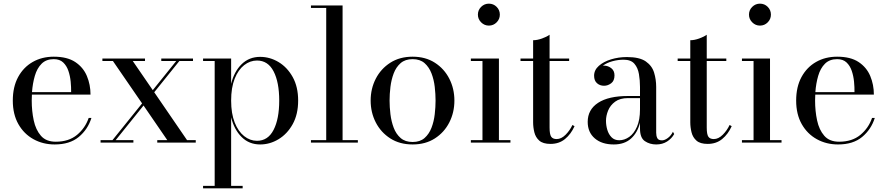

<svg xmlns="http://www.w3.org/2000/svg" viewBox="-20 -780 4849 1050"><path d="M480 -135Q460.5 -72.5 411 -31.2Q361.5 10 279 10Q215 10 163 -18.8Q111 -47.5 80.5 -101.2Q50 -155 50 -230Q50 -305 79.2 -358.8Q108.5 -412.5 159 -441.2Q209.5 -470 274 -470Q347.5 -470 391.5 -440.8Q435.5 -411.5 455.2 -364.2Q475 -317 475 -262.5H154.5Q153.5 -247 153.5 -230Q153.5 -173 164.5 -121.5Q175.5 -70 203.8 -37.5Q232 -5 285 -5Q356 -5 401 -42.2Q446 -79.5 465 -135ZM274 -456.5Q232.5 -456.5 207.5 -431.5Q182.5 -406.5 170.5 -365.2Q158.5 -324 155 -276H369Q369.5 -302.5 366.5 -333.5Q363.5 -364.5 354 -392.5Q344.5 -420.5 325.5 -438.5Q306.5 -456.5 274 -456.5Z M530 -13.5H595L757 -214.5L597.5 -446.5H540V-460H773V-446.5H706L815.5 -287L944 -446.5H862V-460H1035.5V-446.5H961L823.5 -275.5L1003 -13.5H1050.5V0H840V-13.5H895L765 -203L612.5 -13.5H709.5V0H530Z M1090.5 236.5H1154V-446.5H1090.5V-460H1244V-321.5Q1260.5 -389 1301.5 -429Q1342.5 -469 1402.5 -469Q1456 -469 1503.5 -440.5Q1551 -412 1580.8 -358.5Q1610.5 -305 1610.5 -230Q1610.5 -155 1580.8 -101.2Q1551 -47.5 1503.5 -18.8Q1456 10 1402.5 10Q1342.5 10 1301.5 -30.5Q1260.5 -71 1244 -138.5V236.5H1307V250H1090.5ZM1244 -230Q1244 -159 1263.5 -110Q1283 -61 1315.2 -35.5Q1347.5 -10 1385.5 -10Q1445.5 -10 1476.2 -69.8Q1507 -129.5 1507 -230Q1507 -330.5 1476.2 -389.8Q1445.5 -449 1385.5 -449Q1347.5 -449 1315.2 -423.8Q1283 -398.5 1263.5 -349.8Q1244 -301 1244 -230Z M1680.5 -13.5H1764V-736.5H1680.5V-750H1853.5V-13.5H1937V0H1680.5Z M2007 -230Q2007 -295 2035 -349.5Q2063 -404 2114.5 -437Q2166 -470 2236.5 -470Q2307 -470 2358.2 -437Q2409.5 -404 2437.2 -349.5Q2465 -295 2465 -230Q2465 -165 2437.2 -110.5Q2409.5 -56 2358.2 -23Q2307 10 2236.5 10Q2166 10 2114.5 -23Q2063 -56 2035 -110.5Q2007 -165 2007 -230ZM2110.5 -230Q2110.5 -195 2115.2 -155.5Q2120 -116 2133 -81.5Q2146 -47 2171 -25.2Q2196 -3.5 2236.5 -3.5Q2277 -3.5 2301.8 -25.2Q2326.5 -47 2339.8 -81.5Q2353 -116 2357.5 -155.5Q2362 -195 2362 -230Q2362 -265.5 2357.5 -304.8Q2353 -344 2339.8 -378.5Q2326.5 -413 2301.8 -434.8Q2277 -456.5 2236.5 -456.5Q2196 -456.5 2171 -434.8Q2146 -413 2133 -378.5Q2120 -344 2115.2 -304.8Q2110.5 -265.5 2110.5 -230Z M2593.5 -700Q2593.5 -725 2611.2 -742.5Q2629 -760 2653.5 -760Q2678.5 -760 2696 -742.5Q2713.5 -725 2713.5 -700Q2713.5 -675.5 2696 -657.8Q2678.5 -640 2653.5 -640Q2629 -640 2611.2 -657.8Q2593.5 -675.5 2593.5 -700ZM2555 -13.5H2618.5V-446.5H2555V-460H2708.5V-13.5H2771.5V0H2555Z M3122 -90Q3102.5 -46.5 3070 -19.8Q3037.5 7 2990.5 7Q2949.5 7 2929.2 -11Q2909 -29 2902.2 -56.5Q2895.5 -84 2895.5 -111V-446.5H2826.5V-460H2895.5V-560Q2918 -560 2944.2 -569.5Q2970.5 -579 2985.5 -590V-460H3092.5V-446.5H2985.5V-82.5Q2985.5 -45 2994.5 -32.2Q3003.5 -19.5 3024 -19.5Q3049.5 -19.5 3073 -43Q3096.5 -66.5 3110.5 -96.5Z M3414.5 -255H3480V-304.5Q3480 -340.5 3474.2 -374.8Q3468.5 -409 3449.5 -431.2Q3430.5 -453.5 3390.5 -453.5Q3360.5 -453.5 3329.5 -445.2Q3298.5 -437 3276.5 -420.5Q3280 -421 3283.5 -421Q3305 -421 3322.8 -407.2Q3340.5 -393.5 3340.5 -368Q3340.5 -338 3322.2 -324.5Q3304 -311 3283.5 -311Q3260.5 -311 3244.8 -325Q3229 -339 3229 -366Q3229 -397 3255 -420Q3281 -443 3322 -455.5Q3363 -468 3408.5 -468Q3477.5 -468 3511.8 -444Q3546 -420 3557.2 -382.5Q3568.5 -345 3568.5 -304.5V-54Q3568.5 -37 3574.5 -24.8Q3580.5 -12.5 3600.5 -12.5Q3615 -12.5 3632.5 -25.5Q3650 -38.5 3660 -59.5L3667 -47Q3653.5 -22.5 3628.2 -6.2Q3603 10 3568.5 10Q3533.5 10 3506.8 -8Q3480 -26 3480 -76.5V-109Q3466.5 -54.5 3430.8 -22.2Q3395 10 3336.5 10Q3271.5 10 3232.8 -23.2Q3194 -56.5 3194 -113.5Q3194 -180.5 3251 -217.8Q3308 -255 3414.5 -255ZM3366.5 -13Q3395 -13 3421 -31.2Q3447 -49.5 3463.5 -87Q3480 -124.5 3480 -182V-243.5H3414.5Q3370.5 -243.5 3344 -224Q3317.5 -204.5 3305.8 -175.8Q3294 -147 3294 -119.5Q3294 -94.5 3301.2 -70Q3308.5 -45.5 3324.5 -29.2Q3340.5 -13 3366.5 -13Z M3981.5 -90Q3962 -46.5 3929.5 -19.8Q3897 7 3850 7Q3809 7 3788.8 -11Q3768.5 -29 3761.8 -56.5Q3755 -84 3755 -111V-446.5H3686V-460H3755V-560Q3777.5 -560 3803.8 -569.5Q3830 -579 3845 -590V-460H3952V-446.5H3845V-82.5Q3845 -45 3854 -32.2Q3863 -19.5 3883.5 -19.5Q3909 -19.5 3932.5 -43Q3956 -66.5 3970 -96.5Z M4076 -700Q4076 -725 4093.8 -742.5Q4111.5 -760 4136 -760Q4161 -760 4178.5 -742.5Q4196 -725 4196 -700Q4196 -675.5 4178.5 -657.8Q4161 -640 4136 -640Q4111.5 -640 4093.8 -657.8Q4076 -675.5 4076 -700ZM4037.5 -13.5H4101V-446.5H4037.5V-460H4191V-13.5H4254V0H4037.5Z M4764 -135Q4744.5 -72.5 4695 -31.2Q4645.5 10 4563 10Q4499 10 4447 -18.8Q4395 -47.5 4364.5 -101.2Q4334 -155 4334 -230Q4334 -305 4363.2 -358.8Q4392.5 -412.5 4443 -441.2Q4493.5 -470 4558 -470Q4631.5 -470 4675.5 -440.8Q4719.5 -411.5 4739.2 -364.2Q4759 -317 4759 -262.5H4438.5Q4437.5 -247 4437.5 -230Q4437.5 -173 4448.5 -121.5Q4459.5 -70 4487.8 -37.5Q4516 -5 4569 -5Q4640 -5 4685 -42.2Q4730 -79.5 4749 -135ZM4558 -456.5Q4516.5 -456.5 4491.5 -431.5Q4466.5 -406.5 4454.5 -365.2Q4442.5 -324 4439 -276H4653Q4653.5 -302.5 4650.5 -333.5Q4647.5 -364.5 4638 -392.5Q4628.5 -420.5 4609.5 -438.5Q4590.5 -456.5 4558 -456.5Z"/></svg>

Font: Bodoni* 16
Style: Regular
Weight: 400
Version: Version 2.2